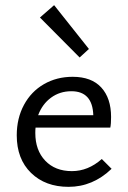

<svg xmlns="http://www.w3.org/2000/svg" viewBox="-20 -719 495 745"><path d="M413 -64Q340 6 246 6Q156 6 100.5 -48Q45 -102 45 -194Q45 -260 73 -312Q101 -364 150.5 -392.5Q200 -421 262 -421Q335 -421 373 -379.5Q411 -338 411 -265Q411 -238 408 -224H118Q117 -217 117 -203Q117 -136 155.5 -95.5Q194 -55 259 -55Q322 -55 375 -102ZM128 -272H342Q339 -365 257 -365Q212 -365 178 -340Q144 -315 128 -272ZM135 -651 190 -699 325 -529 289 -496Z"/></svg>

Font: Ysabeau Medium
Style: Regular
Weight: 500
Designer: Christian Thalmann (Catharsis Fonts)
Version: Version 0.003